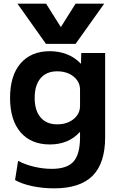

<svg xmlns="http://www.w3.org/2000/svg" viewBox="-20 -810 664 1050"><path d="M75.4 -790H232L311.7 -663.3H313.7L393.3 -790H550L393.3 -570H231.4ZM276.3 220Q213.7 220 156.7 208Q99.7 196 62.3 174.7L79 69.4Q115.7 89.7 165.3 101.5Q215 113.4 263.3 113.4Q346.7 113.4 382.2 73.4Q417.7 33.4 417.7 -60V-87.3H415.7Q384.7 -53.3 343.9 -36.7Q303 -20 252.7 -20Q149.7 -20 92.3 -86.8Q35 -153.7 35 -275Q35 -396.3 92.3 -463.2Q149.7 -530 252.7 -530Q303.7 -530 346.9 -512.8Q390 -495.7 421 -462.7H423L424.4 -520H555V-60Q555 82.3 486.5 151.2Q418 220 276.3 220ZM293 -130Q329.3 -130 357.2 -143Q385 -156 401.4 -178.6Q417.7 -201.3 417.7 -230V-320Q417.7 -349 401.4 -371.5Q385 -394 357.2 -407Q329.3 -420 293 -420Q234.3 -420 202 -382.2Q169.6 -344.4 169.6 -275Q169.6 -205.6 202 -167.8Q234.3 -130 293 -130Z"/></svg>

Font: M PLUS 1 Thin
Style: Regular
Weight: 100
Designer: Coji Morishita
Foundry: UNDERFOREST DESIGN
Version: Version 1.001